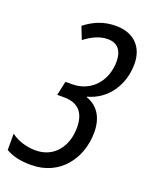

<svg xmlns="http://www.w3.org/2000/svg" viewBox="-156 -798 689 882"><g transform="rotate(20 189.0 -357.0)"><path d="M106 10C249 10 329 -104 329 -230C329 -307 293 -353 241 -370L242 -373C336 -398 395 -485 395 -588C395 -673 342 -724 256 -724C196 -724 150 -704 106 -670L130 -609C167 -637 203 -654 242 -654C290 -654 314 -623 314 -571C314 -479 254 -403 157 -403H125L110 -334H143C211 -334 247 -298 247 -223C247 -133 195 -60 103 -60C62 -60 17 -72 -17 -98V-18C17 1 53 10 106 10Z"/></g></svg>

Font: Noto Sans ExtraCondensed
Style: Italic
Weight: 400
Width: 2
Italic angle: -12°
Designer: Monotype Design Team
Foundry: Monotype Imaging Inc.
Version: Version 2.013